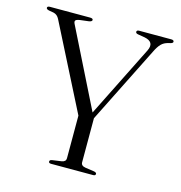

<svg xmlns="http://www.w3.org/2000/svg" viewBox="-104 -794 837 888"><g transform="rotate(15 314.0 -350.0)"><path d="M432.5 -8.5Q432.5 0 421 0H219.5Q208 0 208 -8Q208 -15.5 218.5 -17.5L264 -24Q284 -27.5 284 -43.5V-248L77.5 -655Q68 -674.5 49.5 -678.5L26.5 -682.5Q14 -685.5 14 -692Q14 -700 27 -700H218.5Q233 -700 233 -692Q233 -684.5 218 -682L177 -677Q160 -674.5 156 -669.2Q152 -664 157 -653.5L343.5 -279L515 -622.5Q536.5 -667 486 -677L453 -682.5Q442 -684.5 442 -691.5Q442 -700 454 -700H607.5Q620.5 -700 620.5 -691.5Q620.5 -685 608 -682L599.5 -680Q578.5 -675 565.8 -662Q553 -649 540 -622L356.5 -255V-44Q356.5 -27.5 377 -24L421 -17.5Q432.5 -15 432.5 -8.5Z"/></g></svg>

Font: Fraunces 72pt S000 Light
Style: Regular
Weight: 300
Version: Version 1.000; ttfautohint (v1.8.3)